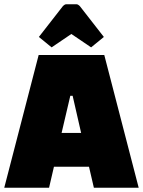

<svg xmlns="http://www.w3.org/2000/svg" viewBox="-32 -884 673 904"><path d="M199 0H-12L150 -625H459L621 0H410L387 -99H222ZM299 -433 258 -258H350L310 -433ZM280 -864H328Q335 -864 344 -855L457 -710L397 -661L304 -724L211 -661L151 -710L264 -855Q273 -864 280 -864Z"/></svg>

Font: Changa One
Style: Regular
Weight: 400
Designer: Eduardo Rodriguez Tunni
Foundry: Eduardo Rodriguez Tunni
Version: Version 1.003